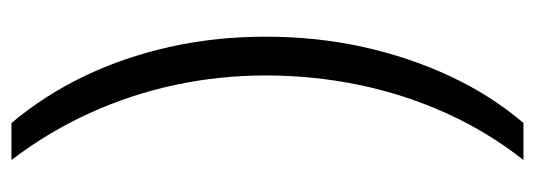

<svg xmlns="http://www.w3.org/2000/svg" viewBox="-312 -416 912 327"><g transform="rotate(90 143.5 -253.0)"><path d="M190 183Q143 127 110.5 59.5Q78 -8 60.5 -86Q43 -164 43 -250Q43 -337 60.5 -416Q78 -495 110.5 -564.5Q143 -634 190 -689H253Q205 -628 173 -557Q141 -486 125 -408.5Q109 -331 109 -250Q109 -172 125 -96.5Q141 -21 173 49.5Q205 120 253 183Z"/></g></svg>

Font: Noto Sans Syriac Eastern Light
Style: Regular
Weight: 300
Designer: Patrick Giasson and the Monotype Design Team
Foundry: Monotype Imaging Inc.
Version: Version 3.001